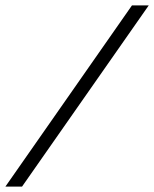

<svg xmlns="http://www.w3.org/2000/svg" viewBox="-51 -695 574 715"><path d="M-31 0 440.5 -675H503L31 0Z"/></svg>

Font: Newsreader 24pt
Style: Bold Italic
Weight: 700
Italic angle: -17°
Designer: Hugues Gentile
Foundry: Production Type
Version: Version 1.003